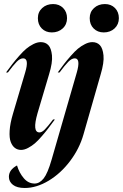

<svg xmlns="http://www.w3.org/2000/svg" viewBox="-20 -728 607 948"><path d="M9.8 -370.1Q29.3 -396.5 41.5 -412.4Q53.7 -428.2 74 -451.4Q94.2 -474.6 109.9 -487.5Q125.5 -500.5 144.8 -510.3Q164.1 -520 181.2 -520Q204.6 -520 218.8 -505.1Q232.9 -490.2 236.6 -454.8Q240.2 -419.4 222.2 -360.8L165 -168Q138.2 -74.2 174.8 -74.2Q187 -74.2 201.4 -88.9Q215.8 -103.5 242.2 -138.2H251Q230 -109.9 219.2 -95.5Q208.5 -81.1 187.7 -56.9Q167 -32.7 152.3 -20.3Q137.7 -7.8 119.1 2.2Q100.6 12.2 84 12.2Q66.9 12.2 54 2.7Q41 -6.8 33.2 -26.6Q25.4 -46.4 27.6 -82.5Q29.8 -118.7 43.9 -166L104 -369.1Q125.5 -439.9 94.2 -439.9Q79.1 -439.9 62.5 -423.1Q45.9 -406.2 19 -370.1ZM23.9 145Q23.9 110.4 64 88.9Q74.7 125 97.2 151.6Q119.6 178.2 150.9 178.2Q175.3 178.2 195.3 153.3Q215.3 128.4 234.9 60.1L358.9 -369.1Q379.4 -439.9 349.1 -439.9Q334 -439.9 317.4 -423.1Q300.8 -406.2 273.9 -370.1H265.1Q284.7 -397 296.6 -412.6Q308.6 -428.2 328.9 -451.4Q349.1 -474.6 364.7 -487.5Q380.4 -500.5 399.7 -510.3Q418.9 -520 436 -520Q459 -520 473.1 -505.1Q487.3 -490.2 491 -454.8Q494.6 -419.4 477.1 -360.8L392.1 -64Q372.1 6.3 325.9 67.4Q279.8 128.4 220 164.3Q160.2 200.2 102.1 200.2Q64 200.2 43.9 184.6Q23.9 168.9 23.9 145ZM167 -638.2Q167 -668.9 188.5 -688.5Q210 -708 242.2 -708Q272.5 -708 291.7 -688.5Q311 -668.9 311 -638.2Q311 -607.4 289.6 -587.6Q268.1 -567.9 235.8 -567.9Q205.6 -567.9 186.3 -587.4Q167 -606.9 167 -638.2ZM422.9 -638.2Q422.9 -668.9 444.3 -688.5Q465.8 -708 498 -708Q528.3 -708 547.6 -688.5Q566.9 -668.9 566.9 -638.2Q566.9 -607.4 545.7 -587.6Q524.4 -567.9 492.2 -567.9Q461.9 -567.9 442.4 -587.4Q422.9 -606.9 422.9 -638.2Z"/></svg>

Font: Nyght Serif Medium Italic
Style: Regular
Weight: 500
Italic angle: -16°
Designer: Maksym Kobuzan
Version: Version 0.410;Glyphs 3.1.2 (3151)